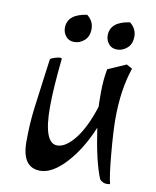

<svg xmlns="http://www.w3.org/2000/svg" viewBox="-80 -736 671 826"><g transform="rotate(10 255.5 -323.0)"><path d="M159 -468Q145 -335 145 -255Q145 -98 204 -98Q241 -98 281 -148.5Q321 -199 351 -293Q350 -309 350 -358Q350 -407 359 -458L439 -493L464 -479Q431 -382 431 -255Q431 -200 439.5 -104Q448 -8 457 25Q457 28 441.5 28Q426 28 412 14Q382 -58 361 -203Q320 -104 261.5 -41Q203 22 151 22Q71 22 71 -91Q71 -168 79.5 -236Q88 -304 96.5 -365Q105 -426 109 -458Q114 -463 129 -467.5Q144 -472 151.5 -472Q159 -472 159 -468ZM149 -602Q149 -662 234 -674Q263 -651 263 -617.5Q263 -584 243 -566.5Q223 -549 199 -549Q175 -549 162 -565.5Q149 -582 149 -602ZM336 -602Q336 -662 421 -674Q450 -651 450 -617.5Q450 -584 430 -566.5Q410 -549 386 -549Q362 -549 349 -565.5Q336 -582 336 -602Z"/></g></svg>

Font: Julee
Style: Regular
Weight: 400
Version: Version 1.001